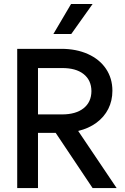

<svg xmlns="http://www.w3.org/2000/svg" viewBox="-20 -955 634 975"><path d="M67.4 -707H291Q367.7 -707 426.8 -680.4Q485.8 -653.8 518.3 -605.5Q550.8 -557.1 550.8 -494.1Q550.8 -443.4 529.8 -401.9Q508.8 -360.4 469.5 -331.5Q430.2 -302.7 377 -290L572.3 0H450.2L262.7 -280.3H172.9V0H67.4ZM294.9 -374Q365.2 -374 404.5 -405.3Q443.8 -436.5 444.3 -492.2Q443.8 -547.9 404.5 -578.9Q365.2 -609.9 294.9 -609.4H172.9V-374ZM251 -782.2 340.8 -934.6H450.2L341.8 -782.2Z"/></svg>

Font: Wanted Sans Medium
Style: Regular
Weight: 500
Designer: Original Design by Kil Hyung-jin and Kang Hanbin, Wanted Lab, Inc; Hangeul from Source Han Sans by Jang Soo-young and Ka
Foundry: Wanted Lab, Inc.
Version: Version 1.001